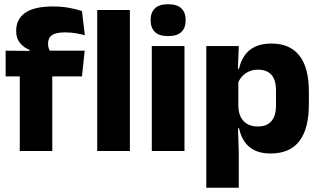

<svg xmlns="http://www.w3.org/2000/svg" viewBox="-20 -707 1501 899"><path d="M228.2 -676.7Q268.6 -676.7 303.3 -670.4Q338.1 -664 363.8 -655.1L377.1 -542.2Q356.8 -547.7 334.4 -551.5Q312.1 -555.3 285.6 -555.3Q253.9 -555.3 236.3 -548.7Q218.7 -542.2 211.9 -530.3Q205.1 -518.4 205.1 -502.1V-500.8Q205.1 -489 208.7 -479.4Q212.4 -469.8 217.5 -461.4L118.7 -458V-473.3Q92.6 -483.5 74.2 -505.1Q55.8 -526.7 55.8 -560.8V-563.3Q55.8 -616.9 97.7 -646.8Q139.7 -676.7 228.2 -676.7ZM224.8 0H72.6V-426.6H224.8ZM363.8 -349.2H6.4V-469.7L138.3 -468.5L196.4 -469.7H376.5ZM588.2 0H435.2V-660.3H588.2Z M843.8 0H690.8V-491.4H843.8ZM767.3 -538Q724.7 -538 705.1 -557.6Q685.4 -577.3 685.4 -610.9V-614.3Q685.4 -648 705.1 -667.6Q724.7 -687.2 767.3 -687.2Q809.6 -687.2 829.4 -667.6Q849.2 -648 849.2 -614.3V-610.9Q849.2 -576.8 829.4 -557.4Q809.6 -538 767.3 -538Z M1246.7 11.7Q1202.5 11.7 1172.5 -2.9Q1142.4 -17.5 1124.7 -44.2Q1106.9 -70.8 1099.3 -106.4H1059.8L1096 -209.4Q1096.8 -179.2 1107.8 -158Q1118.7 -136.9 1139 -125.8Q1159.2 -114.7 1187.2 -114.7Q1229 -114.7 1250.7 -139.5Q1272.3 -164.2 1272.3 -213.1V-283.2Q1272.3 -332.2 1251.1 -356.5Q1229.9 -380.8 1187.9 -380.8Q1164.3 -380.8 1145.1 -372Q1125.9 -363.2 1112.7 -348.2Q1099.4 -333.3 1093.5 -314.5L1058.3 -385H1099Q1106.4 -418.1 1123.9 -444.9Q1141.4 -471.7 1172.4 -487.4Q1203.4 -503.1 1251.7 -503.1Q1337.5 -503.1 1381.8 -446.7Q1426.2 -390.3 1426.2 -278.2V-218.1Q1426.2 -104.7 1381.8 -46.5Q1337.3 11.7 1246.7 11.7ZM1098 172H945.9V-491.4H1098.2L1092.8 -358.8L1096 -341.7V-152.7L1093.8 -126.4L1098 5.2Z"/></svg>

Font: Anek Malayalam Medium
Style: Regular
Weight: 500
Designer: Maithili Shingre (Malayalam) & Yesha Goshar (Latin)
Foundry: Ek Type
Version: Version 1.003